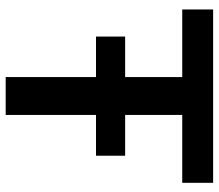

<svg xmlns="http://www.w3.org/2000/svg" viewBox="-66 -686 752 659"><g transform="rotate(90 309.5 -356.0)"><path d="M607 -606H374V-410H514V-310H374V0H244V-310H105V-410H244V-606H12V-712H607Z"/></g></svg>

Font: Muli-Bold
Style: Bold
Weight: 700
Version: Version 2.000